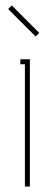

<svg xmlns="http://www.w3.org/2000/svg" viewBox="-20 -680 200 700"><path d="M109.9 -546.9 9.8 -647 22.9 -660.2 123 -560.1ZM70.8 -445.8H54.2V-463.9H88.9V0H70.8Z"/></svg>

Font: Rawengulk
Style: Light
Weight: 300
Version: Version 0.92